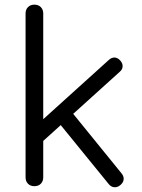

<svg xmlns="http://www.w3.org/2000/svg" viewBox="-20 -801 612 826"><path d="M153 -183 106 -234 448 -543Q460 -554 473 -553.5Q486 -553 497 -541Q508 -529 507.5 -515.5Q507 -502 495 -492ZM128 0Q111 0 100.5 -10.5Q90 -21 90 -38V-743Q90 -760 100.5 -770.5Q111 -781 128 -781Q145 -781 155.5 -770.5Q166 -760 166 -743V-38Q166 -21 155.5 -10.5Q145 0 128 0ZM498 -5Q485 6 471 4.5Q457 3 447 -10L224 -284L278 -332L503 -55Q513 -43 512 -29.5Q511 -16 498 -5Z"/></svg>

Font: Comfortaa
Style: Regular
Weight: 400
Designer: Johan Aakerlund
Foundry: Johan Aakerlund
Version: Version 3.104; ttfautohint (v1.8.1.43-b0c9)